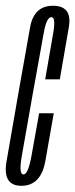

<svg xmlns="http://www.w3.org/2000/svg" viewBox="-41 -626 255 650"><path d="M31.5 3Q97.5 3 112.5 -80.8Q127.5 -164.5 141 -242.5H91.5Q77.5 -165.5 66 -100.5Q54.5 -35.5 38.5 -35.5Q21.5 -35.5 33.2 -100.2Q45 -165 68.5 -300.5Q97.5 -460 107 -514Q116.5 -568 133 -568Q148.5 -568 139.2 -514.2Q130 -460.5 112 -357.5H161.5Q179.5 -461 192 -533.8Q204.5 -606.5 138.5 -606.5Q74 -606.5 61 -534.2Q48 -462 19.5 -300.5Q-4 -163 -18.8 -80Q-33.5 3 31.5 3Z"/></svg>

Font: Anybody UltraCondensed Light
Style: Italic
Weight: 300
Width: 1
Italic angle: -10°
Version: Version 1.113;gftools[0.9.25]